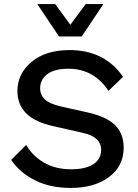

<svg xmlns="http://www.w3.org/2000/svg" viewBox="-20 -917 682 947"><path d="M490 -897 383 -737H271L164 -897H252L327 -795L403 -897ZM323 -670Q496 -670 587 -538L515 -469Q443 -578 317 -578Q248 -578 213 -551Q178 -524 178 -482Q178 -449 201 -427Q224 -405 280 -392L414 -362Q507 -341 548.5 -299Q590 -257 590 -189Q590 -98 518 -44Q446 10 328 10Q228 10 153 -27.5Q78 -65 35 -128L109 -202Q141 -147 198 -114.5Q255 -82 331 -82Q401 -82 439.5 -106.5Q478 -131 479 -177Q479 -243 387 -262L242 -295Q66 -333 66 -468Q66 -554 136 -612Q206 -670 323 -670Z"/></svg>

Font: Elaine Sans Medium
Style: Regular
Weight: 500
Designer: Wei Huang
Foundry: Wei Huang
Version: Version 2.001;PS 002.001;hotconv 1.0.88;makeotf.lib2.5.64775